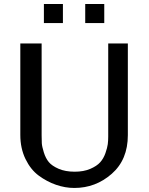

<svg xmlns="http://www.w3.org/2000/svg" viewBox="-20 -909 732 946"><path d="M80.1 -244.1V-694.8H185.1V-242.2Q185.1 -219.2 186 -203.1Q187 -187 196 -158Q205.1 -128.9 220.5 -110.4Q235.8 -91.8 268.8 -77.4Q301.8 -63 348.1 -63Q392.1 -63 424.6 -76.9Q457 -90.8 473.6 -109.4Q490.2 -127.9 499.5 -154.5Q508.8 -181.2 511 -198.5Q513.2 -215.8 513.2 -235.8V-694.8H609.9V-243.2Q609.9 -122.1 530.5 -52.5Q451.2 17.1 346.2 17.1Q301.3 17.1 256.1 1.5Q210.9 -14.2 170.9 -43.7Q130.9 -73.2 105.5 -125.7Q80.1 -178.2 80.1 -244.1ZM196.3 -795.4V-889.2H290V-795.4ZM399.9 -795.4V-889.2H493.7V-795.4Z"/></svg>

Font: CMU Bright
Style: SemiBold
Weight: 600
Version: Version 0.7.0